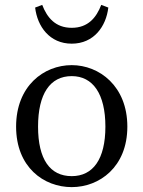

<svg xmlns="http://www.w3.org/2000/svg" viewBox="-20 -754 588 787"><path d="M274 13C387 13 502 -69 502 -235C502 -401 387 -487 274 -487C159 -487 46 -401 46 -235C46 -69 159 13 274 13ZM274 -32C185 -32 136 -101 136 -235C136 -369 185 -442 274 -442C361 -442 412 -369 412 -235C412 -101 361 -32 274 -32ZM124 -723C133 -646 183 -575 274 -575C365 -575 415 -646 424 -723L395 -734C375 -682 341 -640 274 -640C207 -640 173 -682 153 -734L124 -723Z"/></svg>

Font: Source Serif Variable
Style: Regular
Weight: 389
Designer: Frank Grießhammer
Foundry: Adobe Systems Incorporated
Version: Version 3.001;hotconv 1.0.111;makeotfexe 2.5.65597